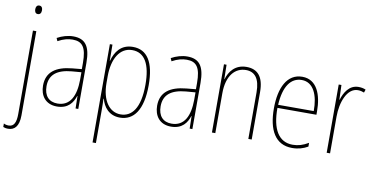

<svg xmlns="http://www.w3.org/2000/svg" viewBox="-103 -971 2848 1460"><g transform="rotate(10 1321.5 -241.0)"><path d="M68 -690C68 -672 75 -657 93 -657C112 -657 120 -671 120 -691C120 -707 114 -723 94 -723C74 -723 68 -706 68 -690ZM22 241C69 241 105 211 105 123V-527H79V117C79 182 63 216 22 216C9 216 -6 213 -16 207V234C-7 238 5 241 22 241Z M389 -537C348 -537 304 -524 266 -503L276 -480C319 -504 356 -512 389 -512C464 -512 496 -471 496 -351V-303L423 -296C299 -284 227 -234 227 -129C227 -53 268 10 358 10C444 10 480 -43 497 -96H499L501 0H522V-356C522 -486 481 -537 389 -537ZM423 -273 497 -279V-220C496 -98 457 -13 358 -13C292 -13 254 -55 254 -129C254 -219 313 -263 423 -273Z M850 -537C757 -537 715 -472 696 -403H694L693 -527H673V232H699V-21C699 -56 698 -88 697 -110H700C715 -51 758 10 844 10C951 10 1018 -80 1018 -270C1018 -449 960 -537 850 -537ZM849 -512C946 -512 993 -427 993 -270C993 -86 930 -15 845 -15C759 -15 699 -96 699 -232V-284C699 -418 753 -512 849 -512Z M1270 -537C1229 -537 1185 -524 1147 -503L1157 -480C1200 -504 1237 -512 1270 -512C1345 -512 1377 -471 1377 -351V-303L1304 -296C1180 -284 1108 -234 1108 -129C1108 -53 1149 10 1239 10C1325 10 1361 -43 1378 -96H1380L1382 0H1403V-356C1403 -486 1362 -537 1270 -537ZM1304 -273 1378 -279V-220C1377 -98 1338 -13 1239 -13C1173 -13 1135 -55 1135 -129C1135 -219 1194 -263 1304 -273Z M1727 -537C1638 -537 1595 -475 1578 -416H1576L1574 -527H1554V0H1580V-308C1580 -445 1644 -513 1727 -513C1794 -513 1835 -468 1835 -359V0H1861V-366C1861 -485 1813 -537 1727 -537Z M2158 -537C2041 -537 1986 -423 1986 -263C1986 -97 2043 10 2174 10C2222 10 2260 -2 2295 -22V-51C2252 -26 2217 -15 2174 -15C2066 -15 2011 -106 2012 -271H2313V-298C2313 -424 2272 -537 2158 -537ZM2158 -512C2249 -512 2289 -417 2288 -295H2013C2021 -440 2075 -512 2158 -512Z M2592 -535C2520 -535 2484 -470 2467 -414H2465L2461 -527H2440V0H2466V-283C2466 -394 2508 -510 2592 -510C2611 -510 2627 -505 2640 -500L2648 -524C2631 -532 2611 -535 2592 -535Z"/></g></svg>

Font: Noto Sans Arabic UI Cn Th
Style: Regular
Weight: 100
Width: 3
Designer: Monotype Design Team, Nadine Chahine and Nizar Qandah
Foundry: Monotype Imaging Inc.
Version: Version 2.010